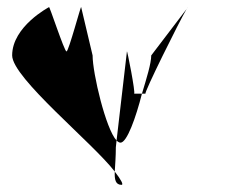

<svg xmlns="http://www.w3.org/2000/svg" viewBox="-20 -558 701 537"><path d="M14 -403C14 -340 241 -157 301 -78C302 -97 304 -120 304 -146L306 -165C276 -197 239 -353 239 -403L207 -538C207 -546 172 -414 166 -414C160 -414 117 -546 117 -538C117 -538 14 -484 14 -403ZM301 -78C300 -56 303 -41 320 -41C326 -41 319 -55 301 -78ZM306 -165C310 -161 314 -159 317 -159C335 -159 360 -229 377 -296H355C360 -296 335 -422 335 -414ZM377 -296H387C381 -296 482 -499 502 -533L403 -403C403 -381 390 -339 377 -296ZM502 -533 505 -538C505 -538 504 -537 502 -533Z"/></svg>

Font: Ampere
Style: SCUltCnd
Weight: 400
Version: Version 1